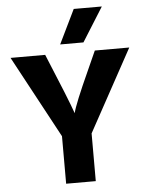

<svg xmlns="http://www.w3.org/2000/svg" viewBox="-60 -946 762 994"><g transform="rotate(-5 321.5 -449.0)"><path d="M396 -721H275L361 -898H507ZM397 0H243V-247L13 -674H193Q294 -432 319 -360Q329 -405 407 -576L451 -674H630L397 -248Z"/></g></svg>

Font: Hind Mysuru
Style: Bold
Weight: 700
Designer: Manushi Parikh, Hitesh Malaviya
Foundry: Indian Type Foundry
Version: Version 0.703;PS 1.0;hotconv 1.0.86;makeotf.lib2.5.63406